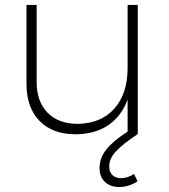

<svg xmlns="http://www.w3.org/2000/svg" viewBox="-20 -541 681 775"><path d="M536.1 0Q474.6 41 447.8 70.1Q420.9 99.1 420.9 129.9Q420.9 153.8 434.1 166Q447.3 178.2 467.8 178.2Q495.1 178.2 521 161.1L535.2 190.9Q499.5 213.9 460.9 213.9Q425.3 213.9 403.6 193.4Q381.8 172.9 381.8 136.2Q381.8 96.7 409.2 62.3Q436.5 27.8 495.1 -9.8V-139.2Q470.2 -71.8 416.7 -35.6Q363.3 0.5 286.1 1Q191.9 1 139.4 -53Q86.9 -106.9 86.9 -203.1V-521H127.9V-210.9Q127.9 -130.9 172.1 -85.9Q216.3 -41 294.9 -41Q389.2 -43 442.1 -103.3Q495.1 -163.6 495.1 -266.1V-521H536.1Z"/></svg>

Font: Montserrat-Arabic ExtraLight
Style: Regular
Weight: 275
Designer: Mohamed Gaber
Foundry: Kief Type Foundry
Version: Version 5.008;PS 005.008;hotconv 1.0.88;makeotf.lib2.5.64775